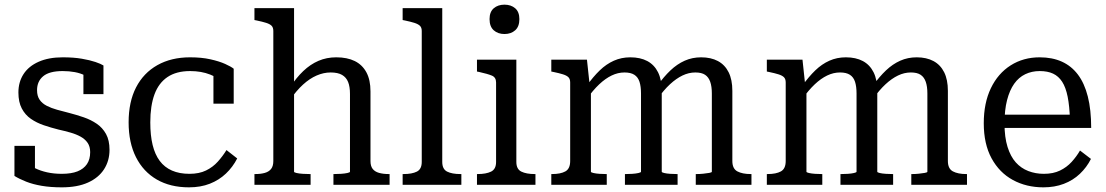

<svg xmlns="http://www.w3.org/2000/svg" viewBox="-20 -793 4745 824"><path d="M367 -140Q367 -164 356 -180Q345 -196 326 -206.5Q307 -217 282.5 -224Q258 -231 231 -237Q199 -245 168 -255.5Q137 -266 112.5 -283Q88 -300 73.5 -327.5Q59 -355 59 -396Q59 -441 81 -475Q103 -509 146 -528Q189 -547 249 -547Q296 -547 331 -541Q366 -535 389.5 -527Q413 -519 424 -512V-389H338V-491Q349 -490 356 -487.5Q363 -485 367.5 -479.5Q372 -474 374 -465.5Q376 -457 375 -446Q363 -460 344 -469.5Q325 -479 301 -483.5Q277 -488 249 -488Q192 -488 165.5 -466Q139 -444 139 -406Q139 -381 150 -365Q161 -349 180.5 -339Q200 -329 225 -322Q250 -315 278 -308Q309 -300 339.5 -289.5Q370 -279 395 -262Q420 -245 435 -218Q450 -191 450 -150Q450 -103 426.5 -66.5Q403 -30 357.5 -9.5Q312 11 245 11Q197 11 159 4.5Q121 -2 92 -13.5Q63 -25 42 -38V-167H130V-30Q115 -38 106.5 -46Q98 -54 94.5 -62Q91 -70 91.5 -78.5Q92 -87 94 -96Q109 -82 131 -71Q153 -60 182 -53.5Q211 -47 245 -47Q286 -47 312.5 -57.5Q339 -68 353 -88.5Q367 -109 367 -140Z M793 -47Q835 -47 864.5 -61.5Q894 -76 915 -99.5Q936 -123 952 -149L998 -113Q979 -76 949.5 -48Q920 -20 880.5 -4.5Q841 11 791 11Q711 11 653 -22.5Q595 -56 563.5 -118.5Q532 -181 532 -268Q532 -356 564 -418Q596 -480 655.5 -513.5Q715 -547 796 -547Q845 -547 883 -538.5Q921 -530 946.5 -518.5Q972 -507 983 -498V-348H896V-478Q906 -477 914.5 -473.5Q923 -470 929 -463.5Q935 -457 938 -450Q941 -443 940 -435Q920 -458 882 -473Q844 -488 796 -488Q737 -488 699 -462.5Q661 -437 643 -388Q625 -339 625 -268Q625 -212 635 -171Q645 -130 665.5 -102.5Q686 -75 718 -61Q750 -47 793 -47Z M1242 -758V-56Q1242 -53 1253 -50.5Q1264 -48 1280 -47Q1296 -46 1309 -46H1313V0H1072V-46H1075Q1099 -46 1116.5 -51Q1134 -56 1143.5 -68Q1153 -80 1153 -102V-660Q1153 -675 1145.5 -682.5Q1138 -690 1122 -695Q1106 -700 1082 -705L1072 -707V-758ZM1652 0H1411V-46H1414Q1427 -46 1443 -47Q1459 -48 1470.5 -50.5Q1482 -53 1482 -56V-390Q1482 -421 1474 -441Q1466 -461 1448 -471.5Q1430 -482 1399 -482Q1369 -482 1339 -469Q1309 -456 1280.5 -430Q1252 -404 1225 -365L1224 -417Q1251 -459 1281.5 -488Q1312 -517 1347 -532Q1382 -547 1423 -547Q1470 -547 1502.5 -531Q1535 -515 1552.5 -482.5Q1570 -450 1570 -401V-102Q1570 -80 1579.5 -68Q1589 -56 1607 -51Q1625 -46 1649 -46H1652Z M1878 -758V-98Q1878 -67 1899 -56.5Q1920 -46 1956 -46H1960V0H1708V-46H1712Q1748 -46 1769 -56.5Q1790 -67 1790 -98V-660Q1790 -675 1782 -682.5Q1774 -690 1758 -695Q1742 -700 1718 -705L1708 -707V-758Z M2145 -647Q2117 -647 2099 -663Q2081 -679 2081 -711Q2081 -742 2099 -757.5Q2117 -773 2145 -773Q2173 -773 2191 -757.5Q2209 -742 2209 -711Q2209 -679 2191 -663Q2173 -647 2145 -647ZM2196 -537V-98Q2196 -67 2217.5 -56.5Q2239 -46 2275 -46H2278V0H2027V-46H2030Q2066 -46 2087.5 -56.5Q2109 -67 2109 -98V-439Q2109 -461 2091 -468.5Q2073 -476 2037 -484L2027 -486V-537Z M2346 0V-46H2349Q2386 -46 2406.5 -57.5Q2427 -69 2427 -102V-439Q2427 -454 2419.5 -461.5Q2412 -469 2396 -474Q2380 -479 2356 -484L2346 -486V-537H2499L2511 -425L2516 -418V-56Q2516 -53 2527 -50.5Q2538 -48 2553 -47Q2568 -46 2581 -46H2584V0ZM2888 0H2662V-46H2666Q2679 -46 2694 -47Q2709 -48 2720 -50.5Q2731 -53 2731 -56V-392Q2731 -422 2724.5 -442Q2718 -462 2702.5 -472Q2687 -482 2660 -482Q2632 -482 2605 -469Q2578 -456 2551.5 -431Q2525 -406 2498 -368V-425Q2526 -464 2554 -491Q2582 -518 2614.5 -532.5Q2647 -547 2685 -547Q2728 -547 2758 -531Q2788 -515 2804 -483Q2820 -451 2820 -403V-56Q2820 -53 2830.5 -50.5Q2841 -48 2856.5 -47Q2872 -46 2885 -46H2888ZM3205 0H2966V-46H2970Q2983 -46 2998 -47.5Q3013 -49 3024 -51Q3035 -53 3035 -56V-392Q3035 -422 3028 -442Q3021 -462 3006 -472Q2991 -482 2964 -482Q2936 -482 2909 -469Q2882 -456 2855.5 -431.5Q2829 -407 2801 -368V-425Q2829 -464 2857.5 -491Q2886 -518 2918.5 -532.5Q2951 -547 2989 -547Q3031 -547 3061 -531Q3091 -515 3107 -483Q3123 -451 3123 -403V-102Q3123 -69 3144.5 -57.5Q3166 -46 3202 -46H3205Z M3271 0V-46H3274Q3311 -46 3331.5 -57.5Q3352 -69 3352 -102V-439Q3352 -454 3344.5 -461.5Q3337 -469 3321 -474Q3305 -479 3281 -484L3271 -486V-537H3424L3436 -425L3441 -418V-56Q3441 -53 3452 -50.5Q3463 -48 3478 -47Q3493 -46 3506 -46H3509V0ZM3813 0H3587V-46H3591Q3604 -46 3619 -47Q3634 -48 3645 -50.5Q3656 -53 3656 -56V-392Q3656 -422 3649.5 -442Q3643 -462 3627.5 -472Q3612 -482 3585 -482Q3557 -482 3530 -469Q3503 -456 3476.5 -431Q3450 -406 3423 -368V-425Q3451 -464 3479 -491Q3507 -518 3539.5 -532.5Q3572 -547 3610 -547Q3653 -547 3683 -531Q3713 -515 3729 -483Q3745 -451 3745 -403V-56Q3745 -53 3755.5 -50.5Q3766 -48 3781.5 -47Q3797 -46 3810 -46H3813ZM4130 0H3891V-46H3895Q3908 -46 3923 -47.5Q3938 -49 3949 -51Q3960 -53 3960 -56V-392Q3960 -422 3953 -442Q3946 -462 3931 -472Q3916 -482 3889 -482Q3861 -482 3834 -469Q3807 -456 3780.5 -431.5Q3754 -407 3726 -368V-425Q3754 -464 3782.5 -491Q3811 -518 3843.5 -532.5Q3876 -547 3914 -547Q3956 -547 3986 -531Q4016 -515 4032 -483Q4048 -451 4048 -403V-102Q4048 -69 4069.5 -57.5Q4091 -46 4127 -46H4130Z M4291 -263Q4291 -204 4304 -162.5Q4317 -121 4339.5 -96Q4362 -71 4393 -59Q4424 -47 4460 -47Q4500 -47 4529 -61Q4558 -75 4579 -98Q4600 -121 4615 -147L4662 -111Q4644 -75 4614.5 -47Q4585 -19 4545.5 -4Q4506 11 4458 11Q4385 11 4327 -20.5Q4269 -52 4235.5 -113.5Q4202 -175 4202 -264Q4202 -351 4232.5 -414.5Q4263 -478 4317.5 -512.5Q4372 -547 4442 -547Q4496 -547 4537 -528.5Q4578 -510 4606 -473Q4634 -436 4648.5 -379Q4663 -322 4663 -244H4271V-301H4597L4572 -279Q4570 -338 4562 -378Q4554 -418 4538.5 -442Q4523 -466 4499.5 -477Q4476 -488 4442 -488Q4408 -488 4380 -474.5Q4352 -461 4332.5 -433.5Q4313 -406 4302 -363.5Q4291 -321 4291 -263Z"/></svg>

Font: Roboto Serif 20pt SemiCondensed
Style: Regular
Weight: 400
Width: 4
Version: Version 1.008